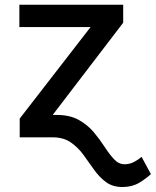

<svg xmlns="http://www.w3.org/2000/svg" viewBox="-20 -565 641 790"><path d="M484.4 204.5Q443.2 204.5 415.7 183.9Q388.1 163.4 366.7 132.8Q345.2 102.3 323 71.7Q300.8 41.2 270.8 20.6Q240.8 0 195.3 0H61.1V-77.1L352.6 -453.5H59.7V-545.5H486.9V-471.6L196.7 -92H214.1Q267.4 -92 304 -71.6Q340.6 -51.1 365.8 -21Q391 9.2 410.7 39.6Q430.4 70 449.4 90.4Q468.4 110.8 492.5 110.8Q513.8 110.8 531.8 101.2Q549.7 91.6 562.5 80.3L600.9 151.3Q582 169.4 552.7 187Q523.4 204.5 484.4 204.5Z"/></svg>

Font: Linik Sans Medium
Style: Regular
Weight: 500
Designer: Rasmus Andersson (font), Cristiano Sobral (main changes)
Foundry: rsms
Version: Version 3.018;June 1, 2022;FontCreator 14.0.0.2814 64-bit; t